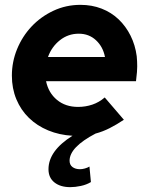

<svg xmlns="http://www.w3.org/2000/svg" viewBox="-20 -549 618 792"><path d="M374 2Q267 58 267 114Q267 131 279 140Q291 149 310 149Q319 149 330 146Q341 143 349 138Q351 154 352 170Q353 186 355 202Q337 213 313.5 218Q290 223 270 223Q229 223 204.5 203.5Q180 184 180 149Q180 73 279 11Q225 8 179 -11Q133 -30 99.5 -62.5Q66 -95 47.5 -139.5Q29 -184 29 -237Q29 -294 50.5 -346.5Q72 -399 110 -439.5Q148 -480 200 -504.5Q252 -529 312 -529Q359 -529 399 -513.5Q439 -498 469 -469.5Q499 -441 518.5 -402Q538 -363 544 -317Q545 -306 545.5 -296Q546 -286 546 -275Q546 -264 545 -252Q544 -240 541 -214H170Q180 -166 215 -137Q250 -108 302 -108Q333 -108 361 -117.5Q389 -127 412 -147Q432 -124 451.5 -101Q471 -78 491 -55Q461 -35 432.5 -20.5Q404 -6 374 2ZM305 -410Q261 -410 227 -383Q193 -356 178 -314H413Q405 -356 376 -383Q347 -410 305 -410Z"/></svg>

Font: Rosa Sans
Style: Bold Italic
Weight: 700
Italic angle: -12°
Designer: Pentagram / MCKL
Foundry: Pentagram / MCKL
Version: Version 1.005;September 16, 2019;FontCreator 11.5.0.2425 64-